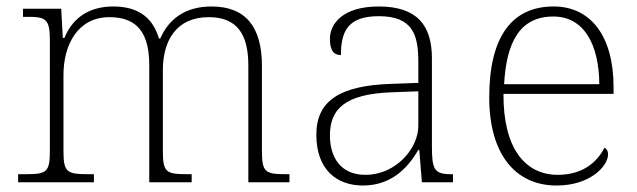

<svg xmlns="http://www.w3.org/2000/svg" viewBox="-20 -563 1968 593"><path d="M36 0H270V-25H254C187 -25 176 -30 176 -97V-331C176 -426 221 -510 318 -510C408 -510 441 -456 441 -361V0H572V-25H560C493 -25 483 -30 483 -98V-346C483 -437 524 -510 625 -510C713 -510 747 -456 747 -361V0H874V-25H866C799 -25 789 -30 789 -98V-359C789 -480 739 -543 633 -543C550 -543 500 -502 475 -444H471C454 -501 415 -543 330 -543C262 -543 207 -514 179 -446H174L169 -536H51V-511H65C121 -511 134 -505 134 -439V-98C134 -30 124 -25 57 -25H36Z M1101 10C1196 10 1245 -54 1272 -100H1275L1283 0H1379V-25H1373C1321 -25 1314 -40 1314 -111V-383C1314 -485 1268 -543 1150 -543C1039 -543 999 -490 999 -443C999 -408 1010 -393 1033 -393C1033 -467 1055 -513 1150 -513C1256 -513 1272 -454 1272 -371V-307L1189 -304C1030 -299 957 -252 957 -147C957 -39 1020 10 1101 10ZM1109 -23C1031 -23 999 -78 999 -145C999 -225 1044 -273 1191 -278L1272 -281V-174C1272 -104 1202 -23 1109 -23Z M1699 10C1804 10 1858 -51 1858 -86C1858 -97 1854 -103 1847 -107C1824 -61 1778 -23 1703 -23C1601 -23 1534 -106 1535 -273H1875V-294C1875 -452 1804 -543 1690 -543C1562 -543 1491 -451 1491 -262C1491 -88 1571 10 1699 10ZM1831 -303H1537C1544 -432 1585 -512 1689 -512C1783 -512 1830 -427 1831 -303Z"/></svg>

Font: Noto Serif Gurmukhi ExtraLight
Style: Regular
Weight: 200
Designer: Vaibhav Singh and the Monotype Design Team
Foundry: Monotype Imaging Inc.
Version: Version 2.004